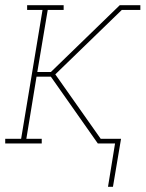

<svg xmlns="http://www.w3.org/2000/svg" viewBox="-26 -550 558 736"><path d="M388 166 415 0H349L169 -256H114L75 -18H134V0H-6V-18H55L137 -512H78V-530H218V-512H157L117 -274H169L433 -530H512V-512H441L186 -265L360 -18H438L407 166Z"/></svg>

Font: Iosevka Slab Thin Oblique
Style: Regular
Weight: 100
Italic angle: -9°
Monospace: yes
Designer: Belleve Invis
Foundry: Belleve Invis
Version: Version 11.1.0; ttfautohint (v1.8.3)